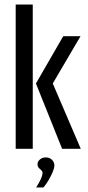

<svg xmlns="http://www.w3.org/2000/svg" viewBox="-20 -654 388 844"><path d="M253 0 138 -287 258 -495H334L212 -287L335 0ZM49 0V-634H124V0ZM139 170Q151 151 159 134Q167 117 167 105Q167 99 161.5 94.5Q156 90 150.5 84Q145 78 145 67Q145 56 155.5 47Q166 38 181 38Q198 38 208.5 48.5Q219 59 219 73Q219 85 211.5 102.5Q204 120 193.5 138Q183 156 171 170Z"/></svg>

Font: Alumni Sans Thin Medium
Style: Regular
Weight: 500
Version: Version 1.018